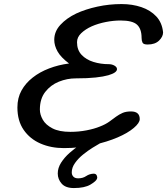

<svg xmlns="http://www.w3.org/2000/svg" viewBox="-20 -725 839 964"><path d="M300.8 18.6Q235.8 18.6 183.1 -4.4Q130.4 -27.3 98.9 -72.8Q67.4 -118.2 67.4 -185.5Q67.4 -233.4 87.9 -270.5Q108.4 -307.6 144 -335.4Q179.2 -363.3 226.3 -381.3Q273.4 -399.4 326.7 -406.2Q285.6 -437 269 -466.6Q252.4 -496.1 252.4 -524.9Q252.4 -566.9 283.2 -600.3Q314 -633.8 362.8 -657.2Q409.2 -678.7 468.8 -691.7Q528.3 -704.6 590.3 -704.6Q644.5 -704.6 689.9 -689.2Q735.4 -673.8 764.6 -642.6Q793.9 -611.3 798.8 -562.5Q798.8 -541 778.6 -521.2Q758.3 -501.5 721.2 -501.5Q700.2 -501.5 695.6 -511Q690.9 -520.5 690.9 -534.7Q690.9 -580.1 668 -601.1Q645 -622.1 585.4 -622.1Q549.8 -622.1 511.2 -614.5Q472.7 -606.9 440.4 -592.8Q408.2 -578.1 387.5 -558.1Q366.7 -538.1 366.7 -513.2Q366.7 -474.1 389.6 -449.7Q412.6 -425.3 449 -414.1Q485.4 -402.8 526.4 -402.8Q542 -402.8 554.7 -395.5Q567.4 -388.2 567.4 -377.9Q567.4 -359.9 523.9 -347.2Q500 -340.3 460.2 -335.9Q420.4 -331.5 359.9 -331.5Q316.9 -331.5 275.6 -314.9Q234.4 -298.3 207.3 -263.7Q180.2 -229 180.2 -174.8Q180.2 -149.9 194.8 -124Q209.5 -98.1 243.2 -80.6Q276.9 -63 333.5 -63Q375.5 -63 414.6 -70.6Q453.6 -78.1 481.9 -89.8Q509.8 -100.6 528.8 -114.3Q547.4 -127.9 562.7 -139.2Q578.1 -150.4 595.7 -158.2Q612.8 -165.5 637.7 -165.5Q681.6 -165.5 681.6 -127Q681.6 -107.9 651.6 -82.5Q621.6 -57.1 570.8 -35.2Q518.6 -12.7 448.2 2.9Q377.9 18.6 300.8 18.6ZM351.1 219.2Q309.1 219.2 289.6 197Q270 174.8 270 146Q270 118.2 286.6 92Q303.2 65.9 328.9 43Q354.5 20 382.6 2.2Q410.6 -15.6 435.1 -26.9Q459.5 -38.1 472.2 -41L482.9 -5.9Q468.8 2 445.1 16.6Q421.4 31.2 397.2 50.8Q373 70.3 356.7 93.3Q340.3 116.2 340.3 140.6Q340.3 153.3 348.4 161.9Q356.4 170.4 372.6 170.4Q396 170.4 412.8 158.9Q429.7 147.5 450.7 147Q461.4 147 465.6 155.5Q469.7 164.1 467.3 171.4Q463.9 184.1 434.3 201.7Q404.8 219.2 351.1 219.2Z"/></svg>

Font: Damion
Style: Regular
Weight: 400
Designer: Vernon Adams
Foundry: Vernon Adams
Version: Version 1.100; ttfautohint (v1.8.4.7-5d5b)